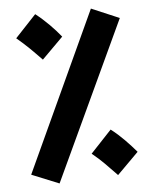

<svg xmlns="http://www.w3.org/2000/svg" viewBox="-53 -744 646 823"><g transform="rotate(-5 270.5 -332.5)"><path d="M170 35 489 -649 369 -700 52 -13ZM145 -500 236 -591C208 -626 170 -665 129 -697L39 -601C81 -566 104 -542 145 -500ZM423 21 515 -71C486 -105 449 -145 408 -176L318 -80C360 -46 382 -21 423 21Z"/></g></svg>

Font: Noto Sans Arabic UI SemiCondensed Extra
Style: Regular
Weight: 800
Width: 4
Designer: Nadine Chahine - Monotype Design Team
Foundry: Monotype Imaging Inc.
Version: Version 1.900